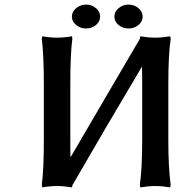

<svg xmlns="http://www.w3.org/2000/svg" viewBox="-20 -810 768 836"><path d="M170.9 -443.8Q170.9 -567.9 162.1 -640.1L164.1 -651.9Q198.7 -646 229 -646Q257.8 -646 293.9 -651.9L294.9 -640.1Q286.1 -573.7 286.1 -443.8V-203.1Q286.1 -144 287.1 -125Q337.4 -210.9 438.7 -384.5Q540 -558.1 590.8 -644L588.9 -641.1Q588.9 -641.6 589.8 -646.5Q590.8 -651.4 590.8 -651.9Q627 -646 655.8 -646Q685.5 -646 721.2 -651.9L723.1 -640.1Q712.9 -572.3 712.9 -442.9V-202.1Q712.9 -79.6 723.1 -5.9L721.2 5.9Q685.5 0 655.8 0Q627 0 590.8 5.9L588.9 -5.9Q599.1 -75.7 599.1 -202.1V-442.9Q599.1 -501 598.1 -520Q440.9 -255.9 294.9 -2.9Q294.9 -2 294.4 1.7Q293.9 5.4 293.9 5.9Q257.8 0 229 0Q198.2 0 164.1 5.9L162.1 -5.9Q170.9 -74.2 170.9 -202.1ZM478 -737.8Q478 -758.8 496.3 -774.4Q514.6 -790 540 -790Q564.9 -790 583 -774.4Q601.1 -758.8 601.1 -737.8Q601.1 -716.3 583 -701.2Q564.9 -686 540 -686Q514.2 -686 496.1 -701.2Q478 -716.3 478 -737.8ZM293 -737.8Q293 -758.8 311.5 -774.4Q330.1 -790 355 -790Q379.9 -790 397.9 -774.4Q416 -758.8 416 -737.8Q416 -716.3 397.9 -701.2Q379.9 -686 355 -686Q330.1 -686 311.5 -701.2Q293 -716.3 293 -737.8Z"/></svg>

Font: Linear Smooth
Style: Bold
Weight: 700
Designer: Philipp H. Poll, Flanker
Foundry: Philipp H. Poll, reworked by Flanker
Version: Version 1.061 | FøM Fix